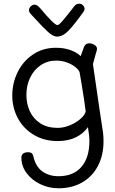

<svg xmlns="http://www.w3.org/2000/svg" viewBox="-20 -763 620 1033"><path d="M524 -118Q531 -75 534 -52Q537 -29 537 -4Q537 72 507 129.5Q477 187 422 218.5Q367 250 295 250Q242 250 196 227.5Q150 205 122.5 167.5Q95 130 95 86Q95 56 132 56Q144 56 150.5 61.5Q157 67 160 80Q172 133 207.5 159Q243 185 295 185Q375 185 418 135Q461 85 461 -4Q461 -33 453 -79Q430 -45 388.5 -24.5Q347 -4 291 -4Q217 -4 161 -38Q105 -72 75.5 -128Q46 -184 46 -249Q46 -316 75 -375Q104 -434 157.5 -470Q211 -506 281 -506Q326 -506 360.5 -493Q395 -480 414 -461Q430 -507 433 -513Q442 -530 459 -530Q474 -530 487.5 -522Q501 -514 502 -502Q502 -496 501 -493Q500 -489 494.5 -471Q489 -453 480 -418L516 -171ZM441 -163Q436 -211 417 -323L408 -375Q403 -388 385 -402.5Q367 -417 340 -427Q313 -437 283 -437Q236 -437 199.5 -412.5Q163 -388 142.5 -346Q122 -304 122 -252Q122 -205 140.5 -164.5Q159 -124 197 -99.5Q235 -75 290 -75Q322 -75 355 -88.5Q388 -102 412 -122.5Q436 -143 441 -163ZM435 -715Q435 -710 432.5 -705Q430 -700 426 -695Q380 -631 349 -598.5Q318 -566 286 -566Q266 -566 238.5 -591Q211 -616 173 -658L146 -687Q136 -697 136 -709Q136 -720 145.5 -729Q155 -738 166 -738Q180 -738 197 -718Q272 -628 289 -628Q297 -628 318 -652.5Q339 -677 381 -731Q390 -743 407 -743Q418 -743 426.5 -734.5Q435 -726 435 -715Z"/></svg>

Font: Mali
Style: Regular
Weight: 400
Version: Version 1.000; ttfautohint (v1.6)